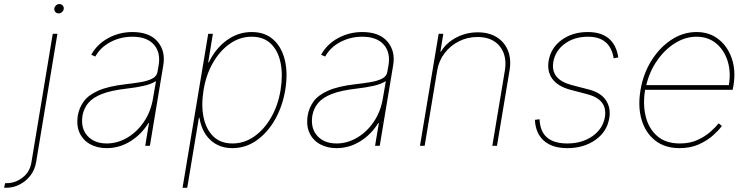

<svg xmlns="http://www.w3.org/2000/svg" viewBox="-112 -710 3652 935"><path d="M144.9 -545.5H167.6L63.9 79.5Q57.5 117.9 35.3 146Q13.1 174 -17.9 189.3Q-49 204.5 -82.4 204.5Q-88.1 204.5 -92.3 203.1L-86.6 181.8H-78.1Q-37.6 181.8 -2 154.7Q33.7 127.5 41.2 79.5ZM174 -644.9Q163.4 -644.9 157.1 -652.3Q150.9 -659.8 152.7 -670.5Q154.1 -677.9 161.2 -684.1Q168.3 -690.3 176.8 -690.3Q187.5 -690.3 193.7 -682.9Q199.9 -675.4 198.2 -664.8Q196.7 -657 189.6 -650.9Q182.5 -644.9 174 -644.9Z M407.7 11.4Q362.9 11.4 328.3 -7.1Q293.7 -25.6 276.5 -61.1Q259.2 -96.6 267 -147.7Q273.4 -184.7 295.3 -215.4Q317.1 -246.1 365.2 -267.9Q413.4 -289.8 498.6 -299.7Q536.9 -304 571.4 -309.7Q605.8 -315.3 628.6 -326.7Q651.3 -338.1 654.8 -359.4L660.5 -392Q671.2 -454.9 637.1 -493.1Q603 -531.2 532.7 -531.2Q475.1 -531.2 426 -505.3Q376.8 -479.4 352.3 -434.7L332.4 -443.2Q360.1 -494.3 414.4 -524.1Q468.8 -554 532.7 -554Q615.8 -554 655.4 -507.6Q695 -461.3 683.2 -392L617.9 0H595.2L613.6 -110.8H610.8Q576.7 -55.4 523.1 -22Q469.5 11.4 407.7 11.4ZM407.7 -11.4Q459.5 -11.4 507.3 -39.2Q555 -67.1 589 -117Q622.9 -166.9 633.5 -233L647.7 -315.3Q625.4 -300.4 588.2 -292.1Q551.1 -283.7 504.3 -278.4Q429.7 -269.9 384.9 -252.5Q340.2 -235.1 318.2 -208.8Q296.2 -182.5 289.8 -147.7Q280.2 -85.9 313.6 -48.7Q346.9 -11.4 407.7 -11.4Z M777 204.5 902 -545.5H924.7L902 -406.2H904.8Q937.9 -474.4 992.7 -514.2Q1047.6 -554 1113.6 -554Q1178.3 -554 1219.3 -517Q1260.3 -480.1 1275.4 -416.2Q1290.5 -352.3 1277 -271.3Q1263.5 -191.1 1226.9 -127.1Q1190.3 -63.2 1137.1 -25.9Q1083.8 11.4 1019.9 11.4Q954.9 11.4 912.5 -28.4Q870 -68.2 859.4 -136.4H856.5L799.7 204.5ZM879.3 -271.3Q867.2 -197.4 879.4 -138.7Q891.7 -79.9 927 -45.6Q962.4 -11.4 1019.9 -11.4Q1077.4 -11.4 1126.2 -45.6Q1175.1 -79.9 1208.6 -138.7Q1242.2 -197.4 1254.3 -271.3Q1266.3 -345.2 1254.4 -403.9Q1242.5 -462.7 1207.2 -497Q1171.9 -531.2 1113.6 -531.2Q1056.1 -531.2 1007.3 -497Q958.5 -462.7 924.9 -403.9Q891.3 -345.2 879.3 -271.3Z M1527 11.4Q1482.2 11.4 1447.6 -7.1Q1413 -25.6 1395.8 -61.1Q1378.6 -96.6 1386.4 -147.7Q1392.8 -184.7 1414.6 -215.4Q1436.4 -246.1 1484.6 -267.9Q1532.7 -289.8 1617.9 -299.7Q1656.2 -304 1690.7 -309.7Q1725.1 -315.3 1747.9 -326.7Q1770.6 -338.1 1774.1 -359.4L1779.8 -392Q1790.5 -454.9 1756.4 -493.1Q1722.3 -531.2 1652 -531.2Q1594.5 -531.2 1545.3 -505.3Q1496.1 -479.4 1471.6 -434.7L1451.7 -443.2Q1479.4 -494.3 1533.7 -524.1Q1588.1 -554 1652 -554Q1735.1 -554 1774.7 -507.6Q1814.3 -461.3 1802.6 -392L1737.2 0H1714.5L1733 -110.8H1730.1Q1696 -55.4 1642.4 -22Q1588.8 11.4 1527 11.4ZM1527 -11.4Q1578.8 -11.4 1626.6 -39.2Q1674.4 -67.1 1708.3 -117Q1742.2 -166.9 1752.8 -233L1767 -315.3Q1744.7 -300.4 1707.6 -292.1Q1670.5 -283.7 1623.6 -278.4Q1549 -269.9 1504.3 -252.5Q1459.5 -235.1 1437.5 -208.8Q1415.5 -182.5 1409.1 -147.7Q1399.5 -85.9 1432.9 -48.7Q1466.3 -11.4 1527 -11.4Z M2017 -366.5 1956 0H1933.2L2024.1 -545.5H2046.9L2032.7 -458.8H2035.5Q2061.1 -501.4 2109.6 -527Q2158 -552.6 2214.5 -552.6Q2269.2 -552.6 2307.2 -528.8Q2345.2 -505 2361.9 -463.1Q2378.6 -421.2 2369.3 -366.5L2308.2 0H2285.5L2346.6 -366.5Q2358.3 -438.9 2321.9 -484.4Q2285.5 -529.8 2213.1 -529.8Q2164.8 -529.8 2123 -508.9Q2081.3 -487.9 2053.1 -451Q2024.9 -414.1 2017 -366.5Z M2899.1 -430.4 2876.4 -426.1Q2859.7 -531.2 2751.4 -531.2Q2684.7 -531.2 2638.1 -496.8Q2591.6 -462.4 2582.4 -407.7Q2568.5 -322.8 2673.3 -295.5L2755.7 -274.1Q2813.2 -259.2 2838.2 -222.5Q2863.3 -185.7 2855.1 -134.9Q2844.1 -68.5 2787.5 -28.6Q2730.8 11.4 2650.6 11.4Q2577.4 11.4 2536.8 -24.5Q2496.1 -60.4 2492.9 -126.4L2515.6 -129.3Q2519.9 -11.4 2650.6 -11.4Q2723 -11.4 2773.8 -47.4Q2824.6 -83.5 2833.8 -140.6Q2847.3 -225.9 2747.2 -251.4L2666.2 -272.7Q2605.5 -288.7 2578.3 -325.3Q2551.1 -361.9 2559.7 -413.4Q2570.3 -476.9 2623 -515.4Q2675.8 -554 2750 -554Q2879.6 -554 2899.1 -430.4Z M3197.4 11.4Q3125.7 11.4 3078.5 -25.9Q3031.2 -63.2 3012.4 -127.1Q2993.6 -191.1 3007.1 -271.3Q3020.6 -351.6 3060.7 -415.5Q3100.9 -479.4 3158 -516.7Q3215.2 -554 3279.8 -554Q3343 -554 3387.6 -518.6Q3432.2 -483.3 3451.9 -424.5Q3471.6 -365.8 3460.2 -295.5L3456 -272.7H3029.5Q3017.8 -201.7 3032.7 -142.2Q3047.6 -82.7 3089 -47.1Q3130.3 -11.4 3198.9 -11.4Q3248.6 -11.4 3286.4 -29.1Q3324.2 -46.9 3349.6 -70Q3375 -93 3387.8 -109.4L3403.4 -96.6Q3388.5 -76 3360.4 -50.8Q3332.4 -25.6 3291.5 -7.1Q3250.7 11.4 3197.4 11.4ZM3035.2 -295.5H3437.5Q3448.2 -360.8 3430.9 -414.2Q3413.7 -467.7 3374.5 -499.5Q3335.2 -531.2 3279.8 -531.2Q3226.2 -531.2 3176.3 -500.5Q3126.4 -469.8 3089 -416.5Q3051.5 -363.3 3035.2 -295.5Z"/></svg>

Font: Inter Thin  BETA
Style: Italic
Weight: 100
Italic angle: -9.39999°
Designer: Rasmus Andersson
Foundry: rsms
Version: Version 3.011;git-f93a4a705